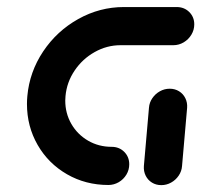

<svg xmlns="http://www.w3.org/2000/svg" viewBox="-20 -539 586 559"><path d="M356.3 -60.7Q356.3 -44.4 348 -30.6Q339.6 -16.7 325.6 -8.5Q311.5 -0.4 295.6 -0.4Q229.3 -0.4 175 -31.7Q120.7 -63 89.6 -117Q58.5 -171.1 58.5 -236.3Q58.5 -247.8 59.6 -259.3Q65.9 -329.6 105.7 -389.3Q145.6 -448.9 208 -483.7Q270.4 -518.5 340.7 -518.5H494.4Q516.3 -518.5 530.9 -504.1Q545.6 -489.6 545.6 -468.1Q545.6 -451.9 537.2 -438Q528.9 -424.1 514.8 -415.7Q500.7 -407.4 484.8 -407.4H331.1Q291.1 -407.4 255.6 -387.4Q220 -367.4 197.2 -333.5Q174.4 -299.6 170.7 -259.3Q170 -250.4 170 -246.3Q170 -208.9 187.8 -178.1Q205.6 -147.4 236.5 -129.4Q267.4 -111.5 305.2 -111.5Q327 -111.5 341.7 -96.9Q356.3 -82.2 356.3 -60.7ZM449.6 0Q434.4 0 422.4 -7.4Q410.4 -14.8 404.1 -27.6Q397.8 -40.4 398.9 -55.6L413.7 -225.2Q414.8 -240.4 423.5 -253.1Q432.2 -265.9 445.6 -273.3Q458.9 -280.7 474.1 -280.7Q489.3 -280.7 501.3 -273.3Q513.3 -265.9 519.6 -253.1Q525.9 -240.4 524.8 -225.2L510 -55.6Q508.9 -40.4 500.2 -27.6Q491.5 -14.8 478.1 -7.4Q464.8 0 449.6 0Z"/></svg>

Font: 26F Galaxy Sans Black
Style: Italic
Weight: 900
Italic angle: -5°
Designer: C₂₉H₂₅N₃O₅
Version: Version 1.200